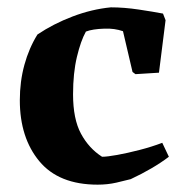

<svg xmlns="http://www.w3.org/2000/svg" viewBox="-20 -491 498 523"><path d="M246 12Q140 12 87 -52Q34 -116 34 -218Q34 -269 46.5 -314.5Q59 -360 82 -397Q125 -426 177.5 -446Q230 -466 282 -471Q318 -471 358 -465Q398 -459 424 -454L431 -436L413 -293L349 -289L341 -295L315 -406Q292 -414 265 -413Q232 -412 214 -405Q200 -380 189.5 -336Q179 -292 179 -234Q179 -167 200.5 -127Q222 -87 258 -64Q272 -64 299.5 -69Q327 -74 360 -82.5Q393 -91 422 -102L440 -64Q419 -48 392.5 -32.5Q366 -17 336 -3Q321 1 297 6.5Q273 12 246 12Z"/></svg>

Font: Labrada
Style: Bold
Weight: 700
Designer: Mercedes Jáuregui
Foundry: Omnibus-Type Team
Version: Version 1.000; ttfautohint (v1.8.4.7-5d5b)